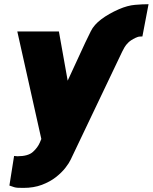

<svg xmlns="http://www.w3.org/2000/svg" viewBox="-20 -698 740 931"><path d="M572.4 -447.4 322.4 76.7Q315 92.7 297.2 115.6Q279.5 138.5 251.1 160.9Q222.7 183.2 183.2 198.2Q143.8 213.1 93.8 213.1Q75.6 213.1 66.4 212.5Q57.2 212 49 209.7Q40.8 207.4 25.6 201.7L48.3 58.2Q63.9 60 63.9 59.7Q63.9 59.7 63.9 59.7Q116.5 59.7 139.7 38.5Q163 17.4 173.3 -7.1L180.4 -24.1L63.9 -545.5H265.6L308.2 -306.8L393.5 -491.5L420.5 -546.9Q435.7 -577.8 470.9 -604.4Q506 -631 556.8 -653.4Q598.7 -671.5 634.8 -674.5Q670.8 -677.6 700.3 -677.6L670.5 -521.3Q659.1 -521.3 653.8 -520.4Q648.4 -519.5 636.4 -514.2Q614.3 -503.6 602.5 -492Q590.6 -480.5 583.8 -468.8Z"/></svg>

Font: Inter UI Black
Style: Italic
Weight: 900
Italic angle: -9.39999°
Designer: Rasmus Andersson
Foundry: rsms
Version: 3.2;8d6f07862